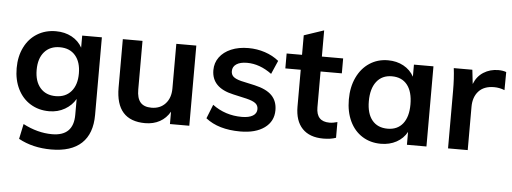

<svg xmlns="http://www.w3.org/2000/svg" viewBox="-55 -825 3214 1205"><g transform="rotate(5 1552.5 -223.0)"><path d="M556 -505V-16Q556 102 491 163Q426 224 300 224Q183 224 94 175L114 80Q206 128 297 128Q432 128 432 -6V-106Q409 -65 365 -39.5Q321 -14 266 -14Q200 -14 148.5 -45.5Q97 -77 68.5 -134.5Q40 -192 40 -266Q40 -340 68.5 -397.5Q97 -455 148.5 -486.5Q200 -518 266 -518Q322 -518 365.5 -494.5Q409 -471 432 -429V-505ZM432 -266Q432 -338 397 -379Q362 -420 299 -420Q237 -420 201.5 -379Q166 -338 166 -266Q166 -194 201.5 -153Q237 -112 299 -112Q361 -112 396.5 -153Q432 -194 432 -266Z M1151 -505V0H1029V-78Q1005 -36 965 -14Q925 8 873 8Q688 8 688 -200V-505H812V-199Q812 -144 834.5 -118Q857 -92 904 -92Q959 -92 992 -128Q1025 -164 1025 -224V-505Z M1254 -56 1289 -144Q1370 -84 1474 -84Q1519 -84 1543.5 -99Q1568 -114 1568 -141Q1568 -164 1551 -177.5Q1534 -191 1493 -201L1409 -220Q1271 -250 1271 -361Q1271 -407 1297 -442.5Q1323 -478 1370 -498Q1417 -518 1479 -518Q1533 -518 1583 -501.5Q1633 -485 1671 -454L1634 -369Q1558 -425 1478 -425Q1435 -425 1411 -409Q1387 -393 1387 -365Q1387 -343 1401.5 -330Q1416 -317 1451 -308L1537 -289Q1612 -272 1646.5 -236.5Q1681 -201 1681 -144Q1681 -74 1625 -33Q1569 8 1472 8Q1335 8 1254 -56Z M1942 -411V-185Q1942 -96 2025 -96Q2048 -96 2075 -104V-5Q2042 7 1995 7Q1909 7 1863 -41Q1817 -89 1817 -179V-411H1720V-505H1817V-628L1942 -670V-505H2076V-411Z M2645 -505V0H2522V-81Q2499 -39 2456 -15.5Q2413 8 2358 8Q2292 8 2241 -24Q2190 -56 2162 -115Q2134 -174 2134 -252Q2134 -330 2162.5 -390.5Q2191 -451 2242 -484.5Q2293 -518 2358 -518Q2413 -518 2456 -494.5Q2499 -471 2522 -429V-505ZM2522 -254Q2522 -334 2488 -377Q2454 -420 2391 -420Q2329 -420 2294.5 -375.5Q2260 -331 2260 -252Q2260 -174 2294.5 -132Q2329 -90 2392 -90Q2454 -90 2488 -133Q2522 -176 2522 -254Z M3103 -509 3102 -395Q3070 -408 3036 -408Q2972 -408 2938.5 -371Q2905 -334 2905 -273V0H2781V-362Q2781 -442 2773 -505H2890L2900 -416Q2919 -465 2960 -491Q3001 -517 3053 -517Q3082 -517 3103 -509Z"/></g></svg>

Font: Muli-Bold
Style: Bold
Weight: 700
Version: Version 2.000